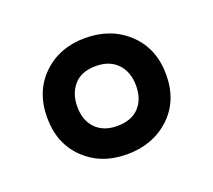

<svg xmlns="http://www.w3.org/2000/svg" viewBox="-65 -806 512 461"><g transform="rotate(-20 191.0 -575.5)"><path d="M190 -427Q124 -427 81.5 -468Q39 -509 39 -575Q39 -642 81.5 -683Q124 -724 190 -724Q256 -724 299.5 -683Q343 -642 343 -575Q343 -508 299.5 -467.5Q256 -427 190 -427ZM191 -499Q227 -499 246.5 -519.5Q266 -540 266 -575Q266 -610 246 -631Q226 -652 191 -652Q154 -652 135 -630.5Q116 -609 116 -575Q116 -540 136 -519.5Q156 -499 191 -499Z"/></g></svg>

Font: Noto Sans Myanmar UI Condensed SemiBold
Style: Regular
Weight: 600
Width: 3
Designer: Monotype Design Team
Foundry: Monotype Imaging Inc.
Version: Version 2.103; ttfautohint (v1.8.4.7-5d5b)